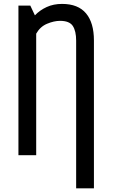

<svg xmlns="http://www.w3.org/2000/svg" viewBox="-20 -810 626 1002"><path d="M377.4 172.9V-598.1Q377.4 -647.9 359.9 -674.6Q342.3 -701.2 293.5 -701.2Q261.7 -701.2 225.6 -686Q189.5 -670.9 168.9 -634.3V0H76.2V-780.8H138.2L162.1 -730Q188.5 -757.3 223.9 -773.4Q259.3 -789.6 303.7 -789.6Q387.7 -789.6 429 -740.2Q470.2 -690.9 470.2 -599.1V172.9Z"/></svg>

Font: Voltaire
Style: Regular
Weight: 400
Designer: Yvonne Schüttler, Eben Sorkin, Emma Marichal
Foundry: Sorkin Type Co.
Version: Version 1.010; ttfautohint (v1.8.4.7-5d5b)